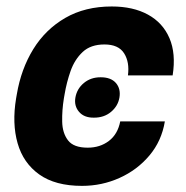

<svg xmlns="http://www.w3.org/2000/svg" viewBox="-20 -573 582 602"><path d="M216.4 -267.2Q221.2 -294.8 243 -312.8Q264.7 -330.8 295.5 -330.7Q327.7 -330.8 343.4 -312.8Q359 -294.8 354.5 -267.2Q350 -240.5 328.1 -222.2Q306.2 -203.8 274 -204.1Q243.5 -203.8 227.7 -222.5Q211.9 -241.1 216.4 -267.2ZM237.1 9.8Q153.3 9.8 103.1 -26Q52.9 -61.8 35.2 -123.9Q17.4 -185.9 30.5 -264.6L32.8 -277.7Q46.1 -356.6 84.3 -418.8Q122.6 -480.9 184.6 -516.8Q246.7 -552.7 330.3 -552.7Q397.3 -552.7 443.9 -527.2Q490.5 -501.7 511.3 -453.4Q532.1 -405.1 521.3 -336.5H381.1Q386.7 -378.1 369.1 -405.9Q351.5 -433.6 307.6 -433.6Q264.4 -433.6 239.3 -410.1Q214.2 -386.6 201.5 -350.9Q188.9 -315.2 182.6 -277.7L180.3 -264.6Q174.2 -227.1 175 -191.5Q175.7 -155.9 193.3 -132.9Q210.8 -110 254.9 -110Q293.6 -110 321.4 -131.1Q349.2 -152.2 357 -192.4H496.9Q486.8 -130.9 448.5 -85.5Q410.3 -40.1 354.9 -15.2Q299.6 9.8 237.1 9.8Z"/></svg>

Font: Inter Tight
Style: Italic
Weight: 400
Italic angle: -9.39999°
Designer: Rasmus Andersson
Foundry: rsms
Version: Version 3.002